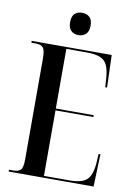

<svg xmlns="http://www.w3.org/2000/svg" viewBox="-98 -971 717 1033"><g transform="rotate(10 260.5 -455.0)"><path d="M24 0V-10H47Q74 -10 87 -22Q100 -34 100 -80V-630Q100 -679 87 -691.5Q74 -704 47 -704H24V-714H461L467 -537H457L454 -583Q451 -630 438.5 -656.5Q426 -683 399 -693.5Q372 -704 325 -704H215V-378H422V-368H215V-10H353Q422 -10 448.5 -34.5Q475 -59 481 -124L484 -177H494L488 0ZM265 -788Q241 -788 225.5 -803Q210 -818 210 -849Q210 -882 225.5 -896Q241 -910 265 -910Q290 -910 306 -896Q322 -882 322 -849Q322 -818 306 -803Q290 -788 265 -788Z"/></g></svg>

Font: Noto Serif Display ExtraCondensed SemiBold
Style: Regular
Weight: 600
Width: 2
Designer: Monotype Design Team
Foundry: Monotype Imaging Inc.
Version: Version 2.009